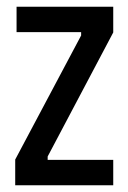

<svg xmlns="http://www.w3.org/2000/svg" viewBox="-20 -548 380 568"><path d="M25 0V-76L220 -443V-453H29V-528H315V-452L121 -85V-75H315V0Z"/></svg>

Font: Bricolage Grotesque 24pt Condensed
Style: Regular
Weight: 400
Width: 3
Designer: Mathieu Triay
Foundry: Atelier Triay
Version: Version 1.001;gftools[0.9.33.dev8+g029e19f]